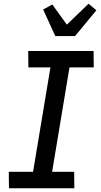

<svg xmlns="http://www.w3.org/2000/svg" viewBox="-20 -1008 540 1028"><path d="M28 0 27 -88H157L250 -647H132L131 -735H481L482 -647H352L259 -88H377L378 0ZM276 -815 211 -957 260 -984 338 -876 454 -988 496 -953 382 -815Z"/></svg>

Font: Iosevka Curly Slab Semibold
Style: Italic
Weight: 600
Italic angle: -9°
Monospace: yes
Designer: Belleve Invis
Foundry: Belleve Invis
Version: Version 22.1.2; ttfautohint (v1.8.4)